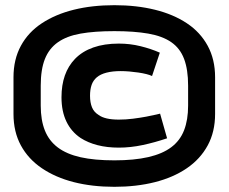

<svg xmlns="http://www.w3.org/2000/svg" viewBox="-20 -625 882 740"><path d="M809 -186V-327Q809 -396 780.5 -448.5Q752 -501 700 -535.5Q648 -570 577 -587.5Q506 -605 421 -605Q335 -605 264.5 -587.5Q194 -570 141.5 -535.5Q89 -501 60.5 -448.5Q32 -396 32 -327V-186Q32 -117 60.5 -64.5Q89 -12 141.5 23.5Q194 59 264.5 77Q335 95 421 95Q506 95 577 77Q648 59 700 23.5Q752 -12 780.5 -64.5Q809 -117 809 -186ZM705 -295V-218Q705 -163 689.5 -123Q674 -83 640 -57.5Q606 -32 551.5 -19.5Q497 -7 421 -7Q344 -7 290.5 -19Q237 -31 203 -56.5Q169 -82 153 -122Q137 -162 137 -218V-295Q137 -357 153 -397.5Q169 -438 203 -462Q237 -486 290.5 -495.5Q344 -505 421 -505Q497 -505 551.5 -495.5Q606 -486 640 -462.5Q674 -439 689.5 -398Q705 -357 705 -295ZM566 -332 596 -422Q562 -437 521.5 -447Q481 -457 438 -457Q382 -457 339.5 -442Q297 -427 269 -398Q243 -371 230 -334Q217 -297 217 -250Q217 -196 236 -156.5Q255 -117 291 -93Q319 -75 356 -65.5Q393 -56 438 -56Q483 -56 530 -66Q577 -76 624 -92L597 -187Q597 -187 582.5 -183.5Q568 -180 544 -175.5Q520 -171 492.5 -167.5Q465 -164 438 -164Q411 -164 391.5 -168.5Q372 -173 360 -182Q342 -193 334.5 -211.5Q327 -230 327 -256Q327 -280 333 -297.5Q339 -315 353 -327Q367 -339 390.5 -345Q414 -351 445 -351Q461 -351 478.5 -349.5Q496 -348 513 -345.5Q530 -343 544 -339.5Q558 -336 566 -332Z"/></svg>

Font: Advent Pro Expanded
Style: Bold
Weight: 700
Width: 7
Designer: VivaRado, Andreas Kalpakidis
Foundry: VivaRado, Andreas Kalpakidis
Version: Version 3.000